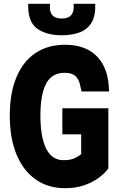

<svg xmlns="http://www.w3.org/2000/svg" viewBox="-20 -976 640 1010"><path d="M322 14Q234 14 168.8 -31.2Q103.5 -76.5 67.5 -161.8Q31.5 -247 31.5 -367.5Q31.5 -486 66.2 -569.2Q101 -652.5 165.5 -696.2Q230 -740 319 -740.5Q393.5 -741 445.2 -713Q497 -685 524.8 -630.2Q552.5 -575.5 553.5 -495H409Q405 -515 399 -537.8Q393 -560.5 375.5 -576.8Q358 -593 320 -593Q274.5 -593 246.5 -567.2Q218.5 -541.5 205.5 -491.2Q192.5 -441 192.5 -367.5Q192.5 -295.5 205.2 -243Q218 -190.5 245 -162Q272 -133.5 315 -133.5Q351 -133.5 372.8 -144Q394.5 -154.5 407 -165V-269.5H308V-406.5H550V-90Q532.5 -65.5 500.5 -41.5Q468.5 -17.5 423.8 -1.8Q379 14 322 14ZM305 -790.5Q222 -790.5 173.5 -827Q125 -863.5 128.5 -956H243Q239 -916 254.5 -897.2Q270 -878.5 305 -878.5Q339.5 -878.5 355.2 -897.2Q371 -916 367 -956H481Q483.5 -894.5 462.2 -858.2Q441 -822 400.5 -806.2Q360 -790.5 305 -790.5Z"/></svg>

Font: Spline Sans Mono
Style: Bold
Weight: 700
Designer: Eben Sorkin, Mirko Velimirovic
Foundry: Sorkin Type
Version: Version 1.004